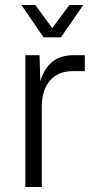

<svg xmlns="http://www.w3.org/2000/svg" viewBox="-20 -752 409 772"><path d="M82 0V-530H139L142 -425Q173 -530 275 -530H321V-466H273Q213 -466 180.5 -427.5Q148 -389 148 -323V0ZM66 -732H122L190 -639L259 -732H315L225 -602H155Z"/></svg>

Font: Geist Light
Style: Regular
Weight: 400
Designer: Basement.studio, Andrés Briganti, Mateo Zaragoza
Foundry: Basement.studio, Vercel, Andrés Briganti, Guido Ferreyra, Mateo Zaragoza
Version: Version 1.401